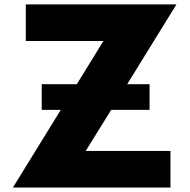

<svg xmlns="http://www.w3.org/2000/svg" viewBox="-20 -845 854 865"><path d="M38.1 0 253.9 -350.1H168V-465.8H326.2L445.8 -660.2H96.2V-825.2H774.9L553.2 -465.8H653.8V-350.1H481L366.2 -165H748V0Z"/></svg>

Font: Hussar Preview
Style: Bold
Weight: 700
Foundry: Cannot Into Space Fonts, PlusOne Fonts
Version: Version 2.29RC2 "Millennial"